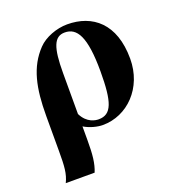

<svg xmlns="http://www.w3.org/2000/svg" viewBox="-125 -572 797 875"><g transform="rotate(-20 273.5 -134.0)"><path d="M295 14C414 14 515 -86 515 -228C515 -398 421 -473 298 -473C247 -473 188 -451 156 -417C86 -344 66 -248 66 -113V55C66 131 64 166 45 205H185C201 166 205 124 205 54V-12C233 5 269 14 295 14ZM205 -271C205 -394 223 -442 275 -442C334 -442 368 -389 368 -220C368 -71 349 -17 286 -17C272 -17 230 -21 205 -72Z"/></g></svg>

Font: XITS
Style: Bold
Weight: 700
Designer: MicroPress Inc., with final additions and corrections provided by Coen Hoffman, Elsevier (retired)
Version: Version 1.302